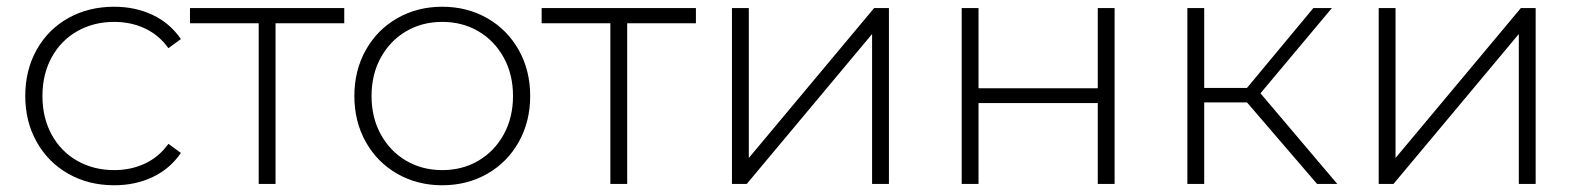

<svg xmlns="http://www.w3.org/2000/svg" viewBox="-20 -546 4687 570"><path d="M55 -261Q55 -338 89 -398.5Q123 -459 183 -492.5Q243 -526 319 -526Q382 -526 433.5 -501.5Q485 -477 517 -430L480 -403Q452 -442 410.5 -461.5Q369 -481 319 -481Q258 -481 209.5 -453.5Q161 -426 133.5 -376Q106 -326 106 -261Q106 -196 133.5 -146Q161 -96 209.5 -68.5Q258 -41 319 -41Q369 -41 410.5 -60.5Q452 -80 480 -119L517 -92Q485 -45 433.5 -20.5Q382 4 319 4Q243 4 183 -30Q123 -64 89 -124.5Q55 -185 55 -261Z M748 -477H544V-522H1002V-477H798V0H748Z M1032 -261Q1032 -337 1066 -397.5Q1100 -458 1159.5 -492Q1219 -526 1293 -526Q1367 -526 1426.5 -492Q1486 -458 1520 -397.5Q1554 -337 1554 -261Q1554 -185 1520 -124.5Q1486 -64 1426.5 -30Q1367 4 1293 4Q1219 4 1159.5 -30Q1100 -64 1066 -124.5Q1032 -185 1032 -261ZM1503 -261Q1503 -325 1475.5 -375Q1448 -425 1400.5 -453Q1353 -481 1293 -481Q1233 -481 1185.5 -453Q1138 -425 1110.5 -375Q1083 -325 1083 -261Q1083 -197 1110.5 -147Q1138 -97 1185.5 -69Q1233 -41 1293 -41Q1353 -41 1400.5 -69Q1448 -97 1475.5 -147Q1503 -197 1503 -261Z M1792 -477H1588V-522H2046V-477H1842V0H1792Z M2153 -522H2203V-77L2575 -522H2619V0H2569V-445L2197 0H2153Z M2835 -522H2885V-284H3239V-522H3289V0H3239V-240H2885V0H2835Z M3682 -242H3555V0H3505V-522H3555V-285H3682L3879 -522H3934L3722 -269L3950 0H3890Z M4073 -522H4123V-77L4495 -522H4539V0H4489V-445L4117 0H4073Z"/></svg>

Font: Goldbeck Next Light
Style: Regular
Weight: 300
Designer: Julieta Ulanovsky
Foundry: Julieta Ulanovsky
Version: Version 7.200